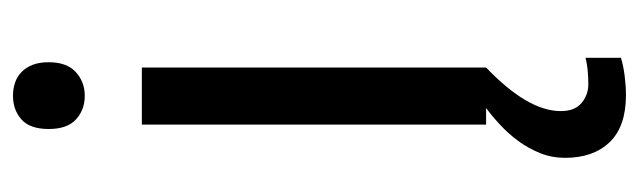

<svg xmlns="http://www.w3.org/2000/svg" viewBox="-368 -409 995 299"><g transform="rotate(-90 129.5 -259.5)"><path d="M173.8 0H85V-536.1H173.8ZM78.1 -681.2Q78.1 -710.4 93 -723.6Q107.9 -736.8 129.9 -736.8Q140.6 -736.8 150.1 -733.6Q159.7 -730.5 166.7 -723.6Q173.8 -716.8 178 -706.3Q182.1 -695.8 182.1 -681.2Q182.1 -652.8 166.7 -638.9Q151.4 -625 129.9 -625Q107.9 -625 93 -638.7Q78.1 -652.3 78.1 -681.2ZM106 116.2Q106 138.2 118.7 148.7Q131.3 159.2 147.9 159.2Q160.2 159.2 171.1 158Q182.1 156.7 189 154.8V210Q176.3 213.9 160.6 215.8Q145 217.8 130.9 217.8Q82 217.8 57.6 192.4Q33.2 167 33.2 123Q33.2 102.5 40.5 84.2Q47.9 65.9 59.3 50.3Q70.8 34.7 84.5 22Q98.1 9.3 110.8 0H173.8Q106 64.9 106 116.2Z"/></g></svg>

Font: Genotype
Style: Regular
Weight: 400
Foundry: Ascender Corporation
Version: Version 1.00